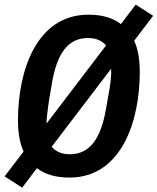

<svg xmlns="http://www.w3.org/2000/svg" viewBox="-35 -775 698 851"><path d="M63.2 56.8 128.6 -29.5C164.1 -2.5 211.6 12.1 272.7 12.1C503.9 12.1 584.5 -239 584.5 -455.6C584.5 -509.9 577.1 -556.8 559.7 -594.5L643.8 -704.9L566.4 -754.6L501.1 -668.3C465.6 -695.7 417.6 -709.9 356.9 -709.9C125.4 -709.9 44.7 -458.8 44.7 -242.5C44.7 -187.9 52.2 -141 69.6 -103.3L-14.6 6.7ZM171.5 -227.6C171.2 -238.6 171.9 -248.9 173.7 -263.8C176.1 -286.2 179.7 -312.9 182.5 -332L195.7 -408.7C217 -532.3 262.8 -606.5 354.8 -606.5C391 -606.5 418 -594.1 435 -573.5ZM194.2 -124.6 457.4 -470.2C458.1 -462.7 457.7 -455.6 457.7 -447.1C457 -432.2 455.6 -411.6 450.6 -382.1L434.3 -289.4C412.3 -165.8 366.1 -91.3 274.9 -91.3C238.3 -91.3 211.3 -103.7 194.2 -124.6Z"/></svg>

Font: Margiela Mono Italic SmBold It
Style: Regular
Weight: 600
Designer: Mike Abbink, Paul van der Laan, Pieter van Rosmalen
Foundry: Bold Monday
Version: Version 2.003 2021